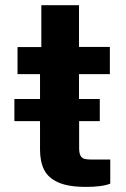

<svg xmlns="http://www.w3.org/2000/svg" viewBox="-20 -709 482 734"><path d="M361.5 -246H282.5V-143.5Q282.5 -124 287.5 -114.5Q292.5 -105 302.2 -102Q312 -99 330 -99H401.5V-7Q371.5 5.5 308.5 5.5Q241 5.5 202.5 -11.8Q164 -29 148.5 -60.2Q133 -91.5 133 -137V-246H35V-330.5H133V-425.5H47V-529H138V-689H282V-529.5H400V-425.5H282V-330.5H361.5Z"/></svg>

Font: 1883 Sans
Style: Bold
Weight: 700
Designer: 1883 Sans project is a fork of Public Sans.
Version: Version 1.009